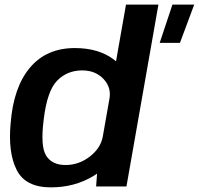

<svg xmlns="http://www.w3.org/2000/svg" viewBox="-20 -805 858 829"><path d="M669.5 -620H757L818.5 -785H724.5ZM395 0H526L664 -785H524L401.5 -88.5ZM199.5 4Q302 4 383.2 -45Q464.5 -94 474.5 -151L424 -216.5Q415.5 -166 368 -129.2Q320.5 -92.5 263 -92.5Q204.5 -92.5 179.2 -133Q154 -173.5 168.5 -287Q183 -412 226.5 -456.5Q270 -501 335 -501Q392 -501 426.8 -464.2Q461.5 -427.5 452.5 -378L525.5 -442.5Q536 -499.5 470.8 -548.5Q405.5 -597.5 303 -597.5Q180.5 -597.5 109.2 -512.8Q38 -428 26 -273Q14 -146.5 52 -71.2Q90 4 199.5 4Z"/></svg>

Font: Anybody UltraCondensed Thin SemiBold
Style: Italic
Weight: 600
Italic angle: -10°
Version: Version 1.111